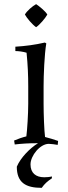

<svg xmlns="http://www.w3.org/2000/svg" viewBox="-20 -690 327 925"><path d="M230 160C219 163 204 164 193 164C152 164 127 143 127 102C127 60 173 3 215 3C226 3 247 6 258 8L260 -11C243 -17 214 -26 197 -30C193 -60 190 -141 190 -190V-274C190 -327 194 -428 203 -481L196 -485C149 -474 102 -468 54 -465V-444C70 -444 92 -441 108 -436C114 -375 116 -327 116 -274V-190C116 -141 111 -63 107 -33C90 -29 64 -20 48 -13L51 6C85 2 119 0 153 0H163C124 24 79 70 61 113C61 190 104 215 181 215C195 195 209 183 230 169ZM208 -620C198 -637 168 -661 154 -670C137 -661 109 -637 100 -620C109 -603 137 -570 154 -559C171 -570 199 -603 208 -620Z"/></svg>

Font: Almendra
Style: Regular
Weight: 400
Designer: Ana Sanfelippo
Foundry: Ana Sanfelippo
Version: Version 1.003